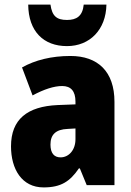

<svg xmlns="http://www.w3.org/2000/svg" viewBox="-20 -807 573 837"><path d="M444 -787H345C340 -736 313 -720 272 -720C227 -720 207 -737 200 -787H103C104 -670 170 -606 272 -606C371 -606 442 -677 444 -787ZM287 -563C204 -563 133 -545 76 -513L122 -391C172 -418 216 -432 251 -432C289 -432 309 -410 309 -364V-352L231 -349C99 -343 28 -287 28 -169C28 -70 75 10 170 10C246 10 285 -16 324 -73H328L358 0H479V-363C479 -496 406 -563 287 -563ZM275 -245 309 -247V-200C309 -153 280 -121 244 -121C216 -121 200 -139 200 -177C200 -220 223 -243 275 -245Z"/></svg>

Font: Noto Sans Georgian Condensed Black
Style: Regular
Weight: 900
Width: 3
Designer: Monotype Design Team, Akaki Razmadze
Foundry: Google LLC
Version: Version 2.005